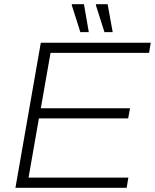

<svg xmlns="http://www.w3.org/2000/svg" viewBox="-20 -888 733 908"><path d="M360 -736H400L377 -868H321L319 -865ZM474 -736H513L489 -868H435L433 -865ZM53 0H579L587 -48H115L164 -328H586L595 -376H173L219 -638H685L693 -686H173Z"/></svg>

Font: Archivo Thin
Style: Italic
Weight: 100
Italic angle: -10°
Designer: Hector Gatti
Foundry: Omnibus-Type
Version: Version 2.001